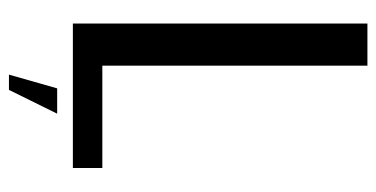

<svg xmlns="http://www.w3.org/2000/svg" viewBox="-231 -484 862 440"><g transform="rotate(90 200.0 -264.0)"><path d="M34 0H365V-67.5H130.5V-675H34ZM151 146.5H186L240.5 36H182.5Z"/></g></svg>

Font: Anybody SemiCondensed
Style: Regular
Weight: 400
Width: 4
Version: Version 1.113;gftools[0.9.25]